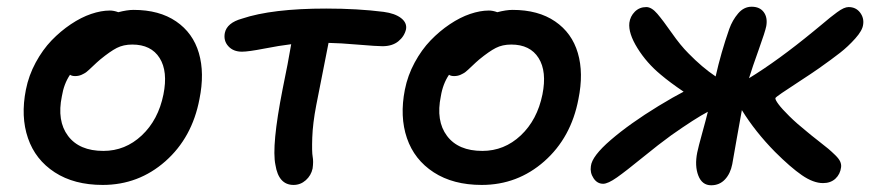

<svg xmlns="http://www.w3.org/2000/svg" viewBox="-20 -532 2561 565"><path d="M282.2 12.2Q198.2 12.2 141.1 -24.9Q84 -62 62.3 -125.5Q40.5 -189 56.2 -268.1Q64.5 -310.1 85 -347.9Q105.5 -385.7 131.8 -413.1Q158.2 -440.4 188.5 -460.7Q218.8 -481 248.3 -491Q277.8 -501 303.2 -501Q314.9 -501 328.1 -496.1Q354.5 -502.9 373 -502.9Q448.7 -502.9 498.3 -469Q547.9 -435.1 565.2 -376Q582.5 -316.9 566.9 -240.2Q545.4 -127 466.6 -57.4Q387.7 12.2 282.2 12.2ZM162.1 -249Q147 -176.3 180.2 -132.1Q213.4 -87.9 284.2 -87.9Q348.6 -87.9 397.2 -133.5Q445.8 -179.2 460.9 -253.9Q474.6 -321.8 449.7 -361.3Q424.8 -400.9 369.1 -400.9Q343.3 -400.9 323.7 -390.9Q304.2 -380.9 274.9 -356.9Q265.6 -349.1 252.9 -336.9Q240.2 -324.7 234.6 -320.3Q229 -315.9 220.2 -312Q211.4 -308.1 201.2 -308.1Q191.4 -308.1 186 -312Q168 -285.2 162.1 -249Z M843.8 12.2Q799.8 12.2 790.5 -46.9Q778.8 -102.5 811.5 -269Q828.1 -349.1 836.9 -401.9Q803.2 -397.9 757.1 -388.9Q710.9 -379.9 691.9 -379.9Q666.5 -379.9 651.9 -396Q637.2 -412.1 641.6 -435.1Q647.9 -464.8 691.9 -477.1Q780.3 -506.8 939.9 -506.8Q1032.7 -506.8 1108.9 -497.1Q1142.1 -492.7 1160.2 -478.8Q1178.2 -464.8 1174.8 -445.8Q1169.9 -424.8 1152.1 -410.4Q1134.3 -396 1105.5 -396Q1088.9 -396 1034.2 -400.6Q979.5 -405.3 946.8 -405.8Q913.1 -234.9 910.6 -222.2Q900.4 -169.4 898.9 -127Q897.5 -84.5 900.1 -70.8Q902.8 -57.1 899.9 -36.1Q895.5 -15.6 879.9 -1.7Q864.3 12.2 843.8 12.2Z M1397.5 12.2Q1313.5 12.2 1256.3 -24.9Q1199.2 -62 1177.5 -125.5Q1155.8 -189 1171.4 -268.1Q1179.7 -310.1 1200.2 -347.9Q1220.7 -385.7 1247.1 -413.1Q1273.4 -440.4 1303.7 -460.7Q1334 -481 1363.5 -491Q1393.1 -501 1418.5 -501Q1430.2 -501 1443.4 -496.1Q1469.7 -502.9 1488.3 -502.9Q1564 -502.9 1613.5 -469Q1663.1 -435.1 1680.4 -376Q1697.8 -316.9 1682.1 -240.2Q1660.6 -127 1581.8 -57.4Q1502.9 12.2 1397.5 12.2ZM1277.3 -249Q1262.2 -176.3 1295.4 -132.1Q1328.6 -87.9 1399.4 -87.9Q1463.9 -87.9 1512.5 -133.5Q1561 -179.2 1576.2 -253.9Q1589.8 -321.8 1564.9 -361.3Q1540 -400.9 1484.4 -400.9Q1458.5 -400.9 1439 -390.9Q1419.4 -380.9 1390.1 -356.9Q1380.9 -349.1 1368.2 -336.9Q1355.5 -324.7 1349.9 -320.3Q1344.2 -315.9 1335.4 -312Q1326.7 -308.1 1316.4 -308.1Q1306.6 -308.1 1301.3 -312Q1283.2 -285.2 1277.3 -249Z M1754.9 8.8Q1737.3 8.8 1726.6 -7.6Q1715.8 -23.9 1718.8 -43Q1721.7 -72.3 1777.6 -120.4Q1833.5 -168.5 1918 -220.2Q1963.9 -248 1991.7 -262.2Q1951.2 -289.6 1924.8 -312Q1883.3 -346.2 1856 -390.1Q1828.6 -434.1 1832 -464.8Q1834.5 -483.9 1848.1 -497.6Q1861.8 -511.2 1881.8 -511.2Q1897.5 -511.2 1914.3 -491.5Q1931.2 -471.7 1956.8 -435.1Q1982.4 -398.4 2005.9 -375Q2046.4 -333.5 2085.9 -307.1Q2101.6 -377 2126 -446.8Q2135.3 -472.7 2152.1 -492.4Q2168.9 -512.2 2191.9 -512.2Q2215.8 -512.2 2227.5 -496.3Q2239.3 -480.5 2234.9 -455.1Q2231.9 -439.5 2212.9 -386.5Q2193.8 -333.5 2184.1 -301.8Q2269.5 -354 2374 -439.9Q2383.8 -447.8 2398.9 -460.4Q2414.1 -473.1 2423.1 -480.5Q2432.1 -487.8 2443.1 -495.8Q2454.1 -503.9 2462.4 -507.6Q2470.7 -511.2 2477.1 -511.2Q2498.5 -511.2 2510.7 -495.4Q2522.9 -479.5 2520 -460Q2518.1 -442.4 2496.8 -418.7Q2475.6 -395 2452.1 -376.7Q2428.7 -358.4 2390.1 -331.1Q2367.7 -315.4 2333.5 -293.2Q2299.3 -271 2280.8 -258.3Q2262.2 -245.6 2261.7 -243.2Q2261.2 -238.3 2271 -225.1Q2280.8 -211.9 2302.7 -190.2Q2324.7 -168.5 2354 -145Q2367.2 -133.8 2387.7 -117.9Q2408.2 -102.1 2417.7 -94Q2427.2 -85.9 2438 -75.4Q2448.7 -64.9 2452.4 -56.6Q2456.1 -48.3 2455.1 -40Q2452.6 -19.5 2438.5 -6.3Q2424.3 6.8 2401.9 6.8Q2373.5 6.8 2339.8 -16.4Q2306.2 -39.6 2260.7 -85Q2202.6 -144 2163.1 -208Q2158.7 -185.1 2148.2 -125Q2137.7 -64.9 2134.8 -48.8Q2129.4 -21 2113.3 -3.9Q2097.2 13.2 2072.8 13.2Q2045.9 13.2 2034.9 -15.4Q2023.9 -43.9 2031.7 -83Q2035.2 -100.1 2046.4 -140.4Q2057.6 -180.7 2063 -203.1Q2025.9 -183.6 1955.1 -133.8Q1919.9 -108.4 1871.1 -68.6Q1822.3 -28.8 1795.7 -10Q1769 8.8 1754.9 8.8Z"/></svg>

Font: Shantell Sans Normal
Style: Italic
Weight: 500
Italic angle: -11.31°
Designer: Stephen Nixon, Anya Danilova, Shantell Martin
Foundry: Arrow Type
Version: Version 1.006;[559af2be0]